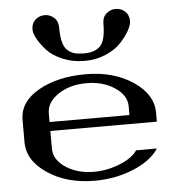

<svg xmlns="http://www.w3.org/2000/svg" viewBox="-55 -845 860 898"><g transform="rotate(-5 375.0 -396.0)"><path d="M250 -729.5Q250 -685.5 257.8 -657.7Q265.6 -629.9 282.2 -617.7Q298.8 -605.5 314.9 -601.6Q331.1 -597.7 357.4 -597.7Q407.2 -597.7 432.6 -624Q458 -650.4 458 -729.5Q458 -758.8 477.1 -775.4Q496.1 -792 520.5 -792Q545.9 -792 564.5 -775.4Q583 -758.8 583 -729.5Q583 -711.9 568.4 -685.5Q553.7 -659.2 527.8 -630.9Q502 -602.5 456.1 -582.5Q410.2 -562.5 356.4 -562.5Q299.8 -562.5 252.4 -582.5Q205.1 -602.5 179.2 -631.3Q153.3 -660.2 139.2 -686.5Q125 -712.9 125 -729.5Q125 -758.8 143.6 -775.4Q162.1 -792 187.5 -792Q211.9 -792 231 -775.4Q250 -758.8 250 -729.5ZM667 -250H167V-167Q167 -115.2 221.7 -78.6Q276.4 -42 354.5 -42Q416 -42 475.6 -65.9Q535.2 -89.8 558.6 -125H656.2Q620.1 -69.3 535.6 -34.7Q451.2 0 354.5 0Q223.6 0 132.8 -61Q42 -122.1 42 -208V-312.5Q42 -397.5 131.8 -448.7Q221.7 -500 354.5 -500Q485.4 -500 576.2 -439Q667 -377.9 667 -292ZM167 -292H542V-333Q542 -384.8 486.8 -421.4Q431.6 -458 354.5 -458Q276.4 -458 221.7 -421.4Q167 -384.8 167 -333Z"/></g></svg>

Font: okolaks
Style: Bold
Weight: 600
Width: 8
Version: Version 000.6.0